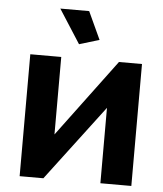

<svg xmlns="http://www.w3.org/2000/svg" viewBox="-52 -776 698 822"><g transform="rotate(5 296.5 -365.0)"><path d="M196 -191 444 -524H543V0H410V-324L165 0H63V-524H196ZM174 -730H298L353 -611L267 -585Z"/></g></svg>

Font: PTCRaleway
Style: Bold
Weight: 700
Designer: Matt McInerney, Pablo Impallari, Rodrigo Fuenzalida
Foundry: Matt McInerney, Pablo Impallari, Rodrigo Fuenzalida
Version: Version 3.000g; ttfautohint (v1.5) -l 8 -r 28 -G 28 -x 14 -D